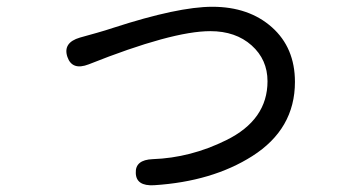

<svg xmlns="http://www.w3.org/2000/svg" viewBox="-20 -526 1040 567"><path d="M435 21Q382 24 381 -15Q379 -54 431 -56Q543 -60 648 -112Q770 -172 770 -286Q770 -350 723 -392Q676 -434 601 -434Q488 -434 242 -336Q193 -317 179 -358Q165 -400 216 -415L266 -429Q291 -436 315 -444Q506 -506 607 -506Q715 -506 783 -445.5Q851 -385 851 -284Q851 -145 725 -65Q607 10 435 21Z"/></svg>

Font: Resource Han Rounded CN
Style: Regular
Weight: 400
Designer: Cyano Hao (round all glyphs); Ryoko NISHIZUKA  (kana, bopomofo & ideographs); Paul D. Hunt (Latin, Greek & Cyrillic); Sa
Foundry: Cyano Hao
Version: 0.990